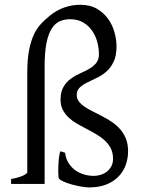

<svg xmlns="http://www.w3.org/2000/svg" viewBox="-20 -777 605 811"><path d="M521 -138.2Q521 -109.4 511.7 -82Q502.4 -54.7 482.4 -33.2Q462.4 -11.7 431.2 1.5Q399.9 14.6 356 14.6Q342.3 14.6 322.3 11Q302.2 7.3 282.7 2Q263.2 -3.4 247.8 -10.3Q232.4 -17.1 229 -22.9Q227.5 -25.4 226.8 -33.9Q226.1 -42.5 226.1 -54.2Q226.1 -65.9 226.6 -79.1Q227.1 -92.3 228.3 -104.5Q229.5 -116.7 231.4 -125.7Q233.4 -134.8 235.8 -138.2L254.9 -131.8Q258.3 -105.5 270.5 -86.9Q282.7 -68.4 299.8 -56.6Q316.9 -44.9 336.7 -39.6Q356.4 -34.2 375 -34.2Q392.1 -34.2 407.2 -39.3Q422.4 -44.4 433.6 -54Q444.8 -63.5 451.2 -76.7Q457.5 -89.8 457.5 -106Q457.5 -131.3 448 -150.1Q438.5 -168.9 422.9 -183.3Q407.2 -197.8 387.5 -209.5Q367.7 -221.2 346.7 -231.9Q325.7 -242.7 305.9 -254.2Q286.1 -265.6 270.5 -280Q254.9 -294.4 245.4 -312.7Q235.8 -331.1 235.8 -356Q235.8 -388.7 247.8 -409.4Q259.8 -430.2 277.8 -443.6Q295.9 -457 316.9 -466.3Q337.9 -475.6 356 -485.8Q374 -496.1 386 -510.3Q397.9 -524.4 397.9 -547.9Q397.9 -572.8 391.1 -598.9Q384.3 -625 369.6 -646.5Q355 -668 331.8 -681.9Q308.6 -695.8 275.9 -695.8Q252.4 -695.8 232.7 -687.3Q212.9 -678.7 198.5 -656.2Q184.1 -633.8 176.3 -595.2Q168.5 -556.6 168.5 -496.1V0H26.9V-21Q60.1 -26.9 77.6 -35.4Q95.2 -43.9 95.2 -49.8V-469.2Q95.2 -527.8 103.3 -567.4Q111.3 -606.9 124.5 -633.8Q137.7 -660.6 155.3 -678.5Q172.9 -696.3 191.9 -711.9Q218.3 -733.4 251 -745.1Q283.7 -756.8 318.8 -756.8Q360.8 -756.8 390.1 -739.5Q419.4 -722.2 437.7 -695.8Q456.1 -669.4 464.1 -638.7Q472.2 -607.9 472.2 -581.1Q472.2 -541 459.7 -515.6Q447.3 -490.2 428.7 -474.1Q410.2 -458 388.2 -447.8Q366.2 -437.5 347.7 -428.2Q329.1 -418.9 316.7 -407.2Q304.2 -395.5 304.2 -376Q304.2 -359.9 313.5 -347.9Q322.8 -335.9 338.1 -325.7Q353.5 -315.4 372.8 -305.9Q392.1 -296.4 412.6 -285.6Q433.1 -274.9 452.4 -262Q471.7 -249 487.1 -231.7Q502.4 -214.4 511.7 -191.4Q521 -168.5 521 -138.2Z"/></svg>

Font: Gentium Unicode
Style: Regular
Weight: 400
Version: Version 1.009